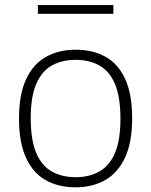

<svg xmlns="http://www.w3.org/2000/svg" viewBox="-20 -750 612 778"><path d="M286.5 9Q217.5 9 166 -19.5Q114.5 -48 85.8 -109.8Q57 -171.5 57 -270Q57 -367.5 85.8 -429Q114.5 -490.5 166.2 -519.5Q218 -548.5 286.5 -548.5Q355.5 -548.5 407 -520.2Q458.5 -492 487 -430.5Q515.5 -369 515.5 -270.5Q515.5 -173 486.5 -111.2Q457.5 -49.5 406 -20.2Q354.5 9 286.5 9ZM286.5 -32Q341.5 -32 382.5 -55Q423.5 -78 445.8 -130Q468 -182 468 -269Q468 -357.5 445.8 -409.8Q423.5 -462 382.5 -484.8Q341.5 -507.5 286.5 -507.5Q231 -507.5 190.2 -484.8Q149.5 -462 127 -410.2Q104.5 -358.5 104.5 -271.5Q104.5 -183 126.8 -130.5Q149 -78 190 -55Q231 -32 286.5 -32ZM133.5 -694V-729.5H439.5V-694Z"/></svg>

Font: Encode Sans SmExp XLt
Style: Regular
Weight: 200
Width: 6
Designer: Multiple Designers
Foundry: Impallari Type
Version: Version 3.002; ttfautohint (v1.8.3) -l 8 -r 50 -G 200 -x 14 